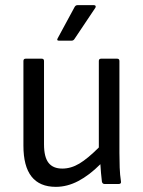

<svg xmlns="http://www.w3.org/2000/svg" viewBox="-20 -715 555 746"><path d="M197 11Q71 11 71 -149V-478Q71 -487 80 -487H142Q151 -487 151 -478V-154Q151 -105 168.5 -82.5Q186 -60 222 -60Q256 -60 288.5 -79.5Q321 -99 364 -142V-478Q364 -487 373 -487H435Q444 -487 444 -478V-121Q444 -92 445 -64Q446 -36 450 -10Q452 0 440 0H387Q378 0 376 -9Q374 -25 372.5 -42.5Q371 -60 370 -77Q327 -34 284 -11.5Q241 11 197 11ZM209 -557Q199 -557 204 -566L270 -688Q274 -695 281 -695H345Q350 -695 351.5 -691.5Q353 -688 350 -684L269 -563Q265 -557 258 -557Z"/></svg>

Font: Sofia Sans Semi Condensed
Style: Regular
Weight: 400
Designer: Botio Nikoltchev, Ani Petrova
Foundry: lettersoup
Version: Version 4.100; ttfautohint (v1.8.4.7-5d5b)